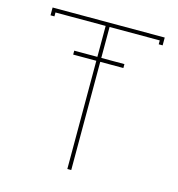

<svg xmlns="http://www.w3.org/2000/svg" viewBox="-102 -768 794 857"><g transform="rotate(15 294.5 -339.5)"><path d="M36.1 -679.2H554.2V-643.1H536.1V-661.1H304.2V-518.1H411.1V-500H304.2V0H286.1V-500H179.2V-518.1H286.1V-661.1H54.2V-643.1H36.1Z"/></g></svg>

Font: Rawengulk
Style: Light
Weight: 300
Version: Version 0.92